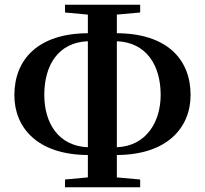

<svg xmlns="http://www.w3.org/2000/svg" viewBox="-20 -778 870 815"><path d="M353 -153C227 -158 168 -257 168 -375C168 -501 227 -598 353 -603ZM353 17H575V-16L476 -25V-120C690 -121 789 -236 789 -375C789 -526 689 -636 476 -637V-716L575 -725V-758H256V-725L353 -716V-637C142 -636 41 -526 41 -374C41 -236 139 -121 353 -120V-25L256 -16V17ZM476 -603C602 -598 662 -500 662 -375C662 -262 602 -158 476 -153Z"/></svg>

Font: Noto Serif CJK KR
Style: Bold
Weight: 700
Designer: Ryoko NISHIZUKA 西塚涼子 (kana & ideographs); Frank Grießhammer (Latin, Greek & Cyrillic); Wenlong ZHANG 张文龙 (bopomofo); San
Foundry: Adobe
Version: Version 2.001;hotconv 1.1.0;makeotfexe 2.6.0